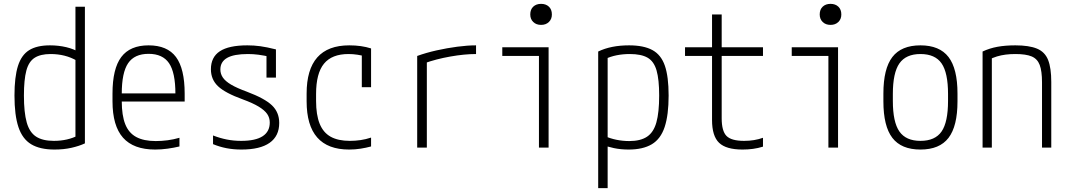

<svg xmlns="http://www.w3.org/2000/svg" viewBox="-20 -765 5540 995"><path d="M262 10Q187 10 141.5 -17.5Q96 -45 75.5 -106.5Q55 -168 55 -270Q55 -366 73 -423Q91 -480 131 -505Q171 -530 239 -530Q283 -530 323.5 -520.5Q364 -511 396 -491L379 -450Q348 -468 314 -476.5Q280 -485 242 -485Q190 -485 159.5 -465.5Q129 -446 116.5 -399Q104 -352 104 -270Q104 -182 118.5 -130.5Q133 -79 167 -57Q201 -35 259 -35Q331 -35 386 -64L371 -34V-730H420V-22Q390 -8 350 1Q310 10 262 10Z M784 10Q672 10 617.5 -51.5Q563 -113 563 -240V-280Q563 -409 608.5 -469.5Q654 -530 750 -530Q847 -530 892 -469.5Q937 -409 937 -280V-239H587V-281H903L889 -265V-279Q889 -389 856 -437.5Q823 -486 750 -486Q677 -486 644 -437.5Q611 -389 611 -279V-241Q611 -167 629 -121.5Q647 -76 686 -55Q725 -34 787 -34Q817 -34 848 -38Q879 -42 910 -51V-6Q881 1 848 5.5Q815 10 784 10Z M1231 10Q1190 10 1154 3Q1118 -4 1084 -18V-63Q1120 -49 1155.5 -42Q1191 -35 1230 -35Q1304 -35 1341 -59Q1378 -83 1378 -130Q1378 -155 1364.5 -174.5Q1351 -194 1320.5 -212.5Q1290 -231 1238 -250Q1147 -283 1110 -318Q1073 -353 1073 -406Q1073 -469 1119.5 -499.5Q1166 -530 1262 -530Q1296 -530 1329 -525.5Q1362 -521 1410 -509V-363H1361V-503L1387 -469Q1346 -478 1319 -481.5Q1292 -485 1265 -485Q1192 -485 1157 -465Q1122 -445 1122 -405Q1122 -382 1135 -363Q1148 -344 1177.5 -326.5Q1207 -309 1259 -290Q1352 -255 1389.5 -219Q1427 -183 1427 -128Q1427 -60 1377.5 -25Q1328 10 1231 10Z M1789 10Q1569 10 1569 -240V-280Q1569 -530 1790 -530Q1853 -530 1903 -514V-313H1855V-505L1876 -472Q1855 -478 1832 -481.5Q1809 -485 1786 -485Q1700 -485 1659 -435Q1618 -385 1618 -278V-242Q1618 -170 1636.5 -124Q1655 -78 1693.5 -56.5Q1732 -35 1793 -35Q1821 -35 1848.5 -39Q1876 -43 1903 -52V-6Q1877 1 1848.5 5.5Q1820 10 1789 10Z M2142 -475Q2189 -492 2243 -504Q2297 -516 2350 -523Q2403 -530 2447 -530V-485Q2387 -485 2313.5 -472Q2240 -459 2179 -437L2192 -462V0H2142Z M2773 0V-475H2583V-520H2823V0ZM2784 -636Q2759 -636 2743.5 -651Q2728 -666 2728 -690Q2728 -716 2743.5 -730.5Q2759 -745 2784 -745Q2809 -745 2824.5 -730.5Q2840 -716 2840 -690Q2840 -666 2824.5 -651Q2809 -636 2784 -636Z M3080 -498Q3146 -530 3240 -530Q3316 -530 3361 -505.5Q3406 -481 3425.5 -424.5Q3445 -368 3445 -270Q3445 -169 3424.5 -107Q3404 -45 3358 -17.5Q3312 10 3238 10Q3197 10 3161.5 2.5Q3126 -5 3099 -16L3114 -60Q3143 -47 3175.5 -40.5Q3208 -34 3241 -34Q3299 -34 3333 -56.5Q3367 -79 3381.5 -130.5Q3396 -182 3396 -270Q3396 -353 3382.5 -400Q3369 -447 3336 -466Q3303 -485 3244 -485Q3208 -485 3175.5 -478.5Q3143 -472 3114 -458L3129 -489V210H3080Z M3828 10Q3743 10 3706.5 -25Q3670 -60 3670 -143V-475H3530V-520H3670V-690H3720V-520H3934V-475H3720V-152Q3720 -86 3745 -60.5Q3770 -35 3836 -35Q3863 -35 3887.5 -39Q3912 -43 3934 -51V-5Q3908 3 3882 6.5Q3856 10 3828 10Z M4273 0V-475H4083V-520H4323V0ZM4284 -636Q4259 -636 4243.5 -651Q4228 -666 4228 -690Q4228 -716 4243.5 -730.5Q4259 -745 4284 -745Q4309 -745 4324.5 -730.5Q4340 -716 4340 -690Q4340 -666 4324.5 -651Q4309 -636 4284 -636Z M4750 10Q4651 10 4604.5 -50.5Q4558 -111 4558 -240V-280Q4558 -409 4604.5 -469.5Q4651 -530 4750 -530Q4849 -530 4895.5 -469.5Q4942 -409 4942 -280V-240Q4942 -111 4895.5 -50.5Q4849 10 4750 10ZM4750 -35Q4826 -35 4859.5 -83.5Q4893 -132 4893 -242V-278Q4893 -388 4859.5 -436.5Q4826 -485 4750 -485Q4675 -485 4641 -436.5Q4607 -388 4607 -278V-242Q4607 -132 4641 -83.5Q4675 -35 4750 -35Z M5072 -498Q5108 -515 5149 -522.5Q5190 -530 5242 -530Q5313 -530 5354 -513Q5395 -496 5411.5 -454.5Q5428 -413 5428 -340V0H5380V-338Q5380 -397 5368 -428.5Q5356 -460 5326.5 -472.5Q5297 -485 5242 -485Q5215 -485 5191.5 -482Q5168 -479 5146.5 -472.5Q5125 -466 5102 -454L5120 -486V0H5072Z"/></svg>

Font: M PLUS 1 Code Light
Style: Regular
Weight: 300
Designer: Coji Morishita
Foundry: UNDERFOREST DESIGN
Version: Version 1.002